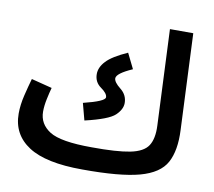

<svg xmlns="http://www.w3.org/2000/svg" viewBox="-81 -817 1037 932"><g transform="rotate(10 437.5 -351.5)"><path d="M382 21Q568 22 663.5 -4Q759 -30 791.5 -90Q824 -150 819 -251L798 -724H683L704 -252Q707 -188 684.5 -153Q662 -118 597 -105Q532 -92 408 -93ZM351 -215Q467 -242 498 -271.5Q529 -301 529 -332Q529 -372 496 -398Q463 -424 463 -443Q463 -467 540 -501L503 -576Q429 -543 400 -512Q371 -481 371 -448Q371 -408 403 -385.5Q435 -363 435 -344Q435 -324 329 -298ZM382 21 428 -11 408 -93Q255 -93 200.5 -127.5Q146 -162 146 -223Q146 -251 153 -284.5Q160 -318 167 -343L65 -369Q54 -331 42.5 -283.5Q31 -236 31 -193Q31 -90 116.5 -34.5Q202 21 382 21Z"/></g></svg>

Font: Noto Sans Arabic UI SemiCondensed Semi
Style: Regular
Weight: 600
Width: 4
Designer: Nadine Chahine - Monotype Design Team
Foundry: Monotype Imaging Inc.
Version: Version 1.900